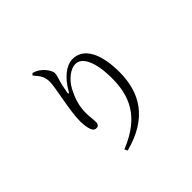

<svg xmlns="http://www.w3.org/2000/svg" viewBox="-194 -1062 1389 1389"><g transform="rotate(-45 500.0 -368.0)"><path d="M337 -673C337 -619 289 -426 289 -318C289 -292 294 -246 304 -225C313 -205 325 -200 339 -200C355 -200 367 -212 367 -232C367 -265 361 -294 361 -334C361 -404 381 -463 413 -525C448 -592 511 -637 558 -637C628 -637 673 -540 673 -377C673 -198 614 -46 372 51L383 74C651 4 743 -163 743 -370C743 -548 688 -677 568 -677C503 -677 433 -617 386 -534C375 -514 367 -515 371 -536C378 -575 384 -605 394 -637C400 -661 407 -675 407 -696C407 -718 378 -763 341 -788C327 -798 313 -804 293 -810L280 -797C322 -749 337 -725 337 -673Z"/></g></svg>

Font: Source Han Serif K
Style: Regular
Weight: 400
Designer: Ryoko NISHIZUKA 西塚涼子 (kana & ideographs); Frank Grießhammer (Latin, Greek & Cyrillic); Wenlong ZHANG 张文龙 (bopomofo); San
Foundry: Adobe Systems Incorporated
Version: Version 1.001;PS 1.001;hotconv 16.6.54;makeotf.lib2.5.65590